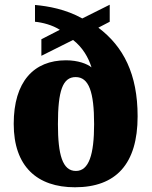

<svg xmlns="http://www.w3.org/2000/svg" viewBox="-20 -782 641 812"><path d="M297 10C470 10 562 -88 562 -290C562 -469 502 -585 396 -665L444 -690V-762L328 -704C258 -743 184 -756 128 -761V-690C160 -687 202 -676 233 -656L155 -616V-546L289 -613C329 -582 354 -539 367 -497C349 -512 310 -527 259 -527C123 -527 38 -437 38 -258C38 -78 137 10 297 10ZM301 -59C244 -59 225 -128 225 -257C225 -398 245 -456 300 -456C356 -456 378 -393 378 -257C378 -128 356 -59 301 -59Z"/></svg>

Font: Noto Serif Ethiopic SemiCondensed Black
Style: Regular
Weight: 900
Width: 4
Designer: Monotype Design Team
Foundry: Monotype Imaging Inc.
Version: Version 2.102